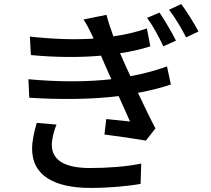

<svg xmlns="http://www.w3.org/2000/svg" viewBox="-20 -871 1040 945"><path d="M161 -266C150 -230 138 -181 138 -138C138 -8 246 54 426 54C515 54 614 45 672 34L675 -66C605 -51 510 -44 423 -44C288 -44 235 -89 235 -159C235 -184 245 -227 258 -258ZM802 -544C757 -528 699 -510 622 -496C608 -525 597 -550 589 -568C583 -581 577 -595 571 -609C631 -618 672 -628 720 -643L703 -731C646 -712 600 -701 538 -692C525 -729 512 -766 504 -798L391 -775C407 -751 417 -731 433 -698L441 -681C348 -675 243 -678 127 -691L132 -600C255 -588 379 -588 477 -597L500 -544L528 -481C412 -468 271 -467 120 -481L124 -390C277 -380 439 -382 564 -398C583 -355 603 -311 620 -273C591 -276 548 -280 503 -285L494 -209C559 -201 646 -188 698 -179L745 -239C717 -292 687 -356 659 -414C722 -426 778 -440 821 -455ZM704 -783C735 -740 760 -694 784 -643L846 -671C825 -714 789 -774 765 -809ZM812 -823C844 -781 870 -737 896 -687L957 -716C935 -757 897 -818 872 -851Z"/></svg>

Font: Genne Gothic Medium
Style: Regular
Weight: 500
Designer: Ryoko NISHIZUKA (kana & ideographs); Paul D. Hunt (Latin, Greek & Cyrillic); Wenlong ZHANG (bopomofo); Sandoll Communica
Foundry: Adobe Systems Incorporated
Version: Version 1.004;PS 1.004;hotconv 16.6.51;makeotf.lib2.5.65220